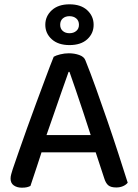

<svg xmlns="http://www.w3.org/2000/svg" viewBox="-20 -861 639 890"><path d="M302 -528H298Q284 -489 265.5 -436Q247 -383 227.5 -326.5Q208 -270 190 -219L182 -185Q176 -166 168 -141Q160 -116 151 -89Q142 -62 134 -38Q126 -14 121 1Q113 5 104 7Q95 9 81 9Q59 9 44 -1.5Q29 -12 29 -33Q29 -43 32 -53.5Q35 -64 39 -77Q50 -110 67.5 -159.5Q85 -209 105.5 -267Q126 -325 148.5 -385Q171 -445 191.5 -500.5Q212 -556 229 -598Q239 -604 259 -609Q279 -614 299 -614Q325 -614 347.5 -606Q370 -598 376 -581Q399 -524 425 -451.5Q451 -379 478 -300.5Q505 -222 529 -148Q553 -74 572 -14Q564 -4 550 2Q536 8 519 8Q494 8 482 -2Q470 -12 463 -35L414 -184L403 -227Q385 -284 366 -340.5Q347 -397 330.5 -446Q314 -495 302 -528ZM136 -155 170 -235H438L455 -155ZM190 -746Q190 -786 220 -813.5Q250 -841 302 -841Q355 -841 384.5 -813.5Q414 -786 414 -746Q414 -706 384.5 -679Q355 -652 302 -652Q250 -652 220 -679Q190 -706 190 -746ZM259 -746Q259 -728 271 -717.5Q283 -707 302 -707Q321 -707 333.5 -717.5Q346 -728 346 -746Q346 -765 333.5 -775.5Q321 -786 302 -786Q283 -786 271 -775.5Q259 -765 259 -746Z"/></svg>

Font: Baloo Tamma 2 Medium
Style: Regular
Weight: 500
Designer: Divya Kowshik, Shuchita Grover and Ek Type
Foundry: Ek Type
Version: Version 1.700